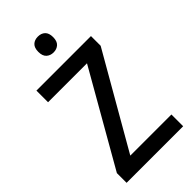

<svg xmlns="http://www.w3.org/2000/svg" viewBox="-280 -991 1063 1063"><g transform="rotate(-45 251.5 -460.0)"><path d="M474 0H31V-76L344 -623H39V-714H466V-638L152 -92H474ZM256 -920Q282 -920 298 -905Q314 -890 314 -858Q314 -826 297.5 -811Q281 -796 256 -796Q231 -796 214.5 -811Q198 -826 198 -858Q198 -890 214 -905Q230 -920 256 -920Z"/></g></svg>

Font: Noto Sans Thai SemCond Med
Style: Regular
Weight: 500
Width: 4
Designer: Monotype Design Team
Foundry: Monotype Imaging Inc.
Version: Version 2.002; ttfautohint (v1.8.4.7-5d5b)